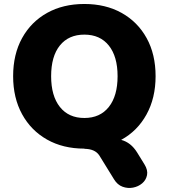

<svg xmlns="http://www.w3.org/2000/svg" viewBox="-20 -736 847 965"><path d="M404 -143Q483 -143 527 -198.5Q571 -254 571 -353Q571 -452 527 -507Q483 -562 404 -562Q325 -562 281 -507.5Q237 -453 237 -353Q237 -254 281 -198.5Q325 -143 404 -143ZM706 90Q724 119 719 144Q714 169 694.5 185.5Q675 202 648.5 207Q622 212 596 202.5Q570 193 553 165L479 45Q457 12 403 12L406 11H404Q297 11 216.5 -34.5Q136 -80 91 -162Q46 -244 46 -353Q46 -463 91 -544.5Q136 -626 216.5 -671Q297 -716 404 -716Q511 -716 591.5 -671Q672 -626 717 -544.5Q762 -463 762 -353Q762 -243 716 -160Q670 -77 589 -33Q638 -20 669 30Z"/></svg>

Font: Chiron GoRound TC H
Style: Regular
Weight: 900
Designer: Ryoko NISHIZUKA 西塚涼子 (kana, bopomofo & ideographs); Paul D. Hunt (Latin, Greek & Cyrillic); Sandoll Communications 산돌커뮤니
Foundry: Adobe
Version: Version 1.000;hotconv 1.1.1;makeotfexe 2.6.0